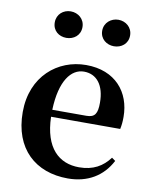

<svg xmlns="http://www.w3.org/2000/svg" viewBox="-90 -867 751 949"><g transform="rotate(10 286.0 -392.0)"><path d="M188 -667C225 -667 258 -691 258 -733C258 -774 225 -800 188 -800C151 -800 119 -774 119 -733C119 -691 151 -667 188 -667ZM427 -667C464 -667 497 -691 497 -733C497 -774 464 -800 427 -800C391 -800 357 -774 357 -733C357 -691 391 -667 427 -667ZM316 16C415 16 490 -29 532 -110L514 -123C479 -76 432 -48 361 -48C261 -48 186 -113 182 -270H529C533 -288 535 -306 535 -331C535 -455 456 -552 309 -552C167 -552 40 -449 40 -269C40 -84 154 16 316 16ZM182 -305C187 -452 240 -518 304 -518C368 -518 408 -468 408 -380C408 -326 396 -305 353 -305Z"/></g></svg>

Font: Noto Serif CJK KR
Style: Bold
Weight: 700
Designer: Ryoko NISHIZUKA 西塚涼子 (kana & ideographs); Frank Grießhammer (Latin, Greek & Cyrillic); Wenlong ZHANG 张文龙 (bopomofo); San
Foundry: Adobe
Version: Version 2.001;hotconv 1.1.0;makeotfexe 2.6.0